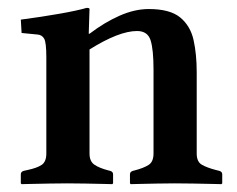

<svg xmlns="http://www.w3.org/2000/svg" viewBox="-20 -467 603 489"><path d="M208 -381Q246 -410 284.5 -427Q323 -444 359 -444Q413 -444 439 -422.5Q465 -401 473 -365Q481 -329 481 -283V-76Q481 -55 494 -47.5Q507 -40 530 -34L538 -32Q546 -30 546 -23V0L544 2Q544 2 522.5 1.5Q501 1 473 0.5Q445 0 425 0Q407 0 380.5 0.5Q354 1 333.5 1.5Q313 2 313 2L311 0V-23Q311 -30 319 -32L323 -33Q346 -39 358.5 -47Q371 -55 371 -76V-290Q371 -341 363.5 -364.5Q356 -388 329 -388Q283 -388 208 -341V-76Q208 -56 220.5 -47.5Q233 -39 256 -33L260 -32Q268 -30 268 -23V0L266 2Q266 2 245.5 1.5Q225 1 198 0.5Q171 0 151 0Q134 0 106 0.5Q78 1 56.5 1.5Q35 2 35 2L33 0V-23Q33 -30 41 -32L50 -34Q74 -39 86 -47Q98 -55 98 -76V-321Q98 -359 92.5 -368.5Q87 -378 76 -379L35 -383L33 -417Q86 -424 131.5 -432Q177 -440 201 -447Q203 -447 205.5 -446.5Q208 -446 208 -444L206 -381Z"/></svg>

Font: Libertinus Serif SemiBold
Style: Regular
Weight: 600
Designer: Philipp H. Poll, Khaled Hosny
Foundry: Caleb Maclennan
Version: Version 7.051;RELEASE